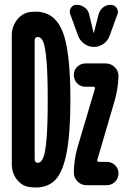

<svg xmlns="http://www.w3.org/2000/svg" viewBox="-20 -790 540 819"><path d="M279.3 -730.5Q274.4 -744.1 282.7 -756.8Q291 -769.5 306.6 -769.5Q325.2 -769.5 340.8 -758.3Q356.4 -747.1 360.4 -728.5L378.9 -651.4Q378.9 -650.4 379.9 -650.4Q380.9 -650.4 380.9 -651.4L400.4 -728.5Q405.3 -746.1 418.9 -757.8Q432.6 -769.5 452.1 -769.5Q467.8 -769.5 477.1 -756.8Q486.3 -744.1 481.4 -730.5L447.3 -636.7Q439.5 -615.2 420.9 -602.5Q402.3 -589.8 380.4 -589.8Q358.4 -589.8 339.8 -603Q321.3 -616.2 313.5 -636.7ZM468.8 -359.4 397.5 -116.2Q395.5 -110.4 394.5 -106.4Q394.5 -100.6 400.4 -99.6H434.6Q456.1 -99.6 470.7 -85.4Q485.4 -71.3 485.4 -50.3Q485.4 -29.3 470.7 -14.6Q456.1 0 434.6 0H349.6Q326.2 0 310.5 -16.1Q294.9 -32.2 294.9 -53.7Q294.9 -104.5 310.5 -161.1L382.8 -404.3Q384.8 -410.2 384.8 -414.1Q384.8 -419.9 379.9 -419.9H344.7Q323.2 -419.9 309.1 -434.6Q294.9 -449.2 294.9 -470.2Q294.9 -491.2 309.6 -505.4Q324.2 -519.5 344.7 -519.5H429.7Q453.1 -519.5 469.2 -503.9Q485.4 -488.3 485.4 -465.8Q484.4 -415 468.8 -359.4ZM141.6 -95.7Q155.3 -95.7 164.6 -117.7Q173.8 -139.6 178.7 -199.7Q183.6 -259.8 183.6 -365.2Q183.6 -467.8 178.7 -526.9Q173.8 -585.9 165.5 -608.9Q157.2 -631.8 141.6 -631.8H137.7Q127.9 -630.9 127.9 -616.2V-112.3Q127.9 -97.7 137.7 -95.7ZM131.8 -740.2Q211.9 -740.2 246.1 -657.7Q280.3 -575.2 280.3 -365.2Q280.3 -221.7 264.2 -138.7Q248 -55.7 216.3 -22.9Q184.6 9.8 131.8 9.8Q129.9 9.8 123.5 9.3Q117.2 8.8 114.3 8.8Q77.1 6.8 53.7 -22Q30.3 -50.8 30.3 -89.8V-639.6Q30.3 -677.7 53.7 -707Q77.1 -736.3 114.3 -739.3Q117.2 -739.3 123.5 -739.7Q129.9 -740.2 131.8 -740.2Z"/></svg>

Font: Rounded-X Mgen+ 1mn bold
Style: Bold
Weight: 700
Designer: [Source Han Sans]
Ryoko NISHIZUKA  (kana & ideographs); Paul D. Hunt (Latin, Greek & Cyrillic); Wenlong ZHANG  (bopomofo
Version: Version 1.059.20150602